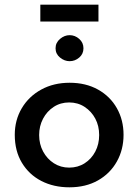

<svg xmlns="http://www.w3.org/2000/svg" viewBox="-20 -789 590 819"><path d="M43 -214Q43 -277 73 -327.5Q103 -378 156 -407Q209 -436 277 -436Q346 -436 398 -407Q450 -378 478.5 -327.5Q507 -277 507 -214Q507 -151 478.5 -100Q450 -49 398 -19.5Q346 10 276 10Q209 10 156.5 -17Q104 -44 73.5 -94.5Q43 -145 43 -214ZM147 -213Q147 -174 164 -142.5Q181 -111 210 -92.5Q239 -74 275 -74Q312 -74 341 -92.5Q370 -111 386.5 -142.5Q403 -174 403 -213Q403 -252 386.5 -283Q370 -314 341 -333Q312 -352 275 -352Q238 -352 209 -333Q180 -314 163.5 -282.5Q147 -251 147 -213ZM217 -583Q217 -607 236 -623Q255 -639 277 -639Q300 -639 318 -623Q336 -607 336 -583Q336 -559 318 -543.5Q300 -528 277 -528Q255 -528 236 -543.5Q217 -559 217 -583ZM152 -769H400V-697H152Z"/></svg>

Font: Josefin Sans Medium
Style: Regular
Weight: 500
Designer: Santiago Orozco
Foundry: Typemade
Version: Version 2.001